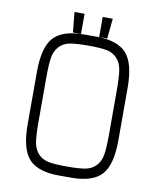

<svg xmlns="http://www.w3.org/2000/svg" viewBox="-88 -869 776 938"><g transform="rotate(10 300.0 -400.0)"><path d="M215 -700H255V-800H205ZM345 -700H385L395 -800H345ZM270 -700Q164 -700 119.5 -651Q75 -602 75 -480V-350H125V-460Q125 -525 130.5 -559.5Q136 -594 156.5 -616Q177 -638 208.5 -644Q240 -650 300 -650V-700ZM270 0H300V-50Q240 -50 208.5 -56Q177 -62 156.5 -84Q136 -106 130.5 -140.5Q125 -175 125 -240V-350H75V-220Q75 -98 119.5 -49Q164 0 270 0ZM330 -700H300V-650Q360 -650 391.5 -644Q423 -638 443.5 -616Q464 -594 469.5 -559.5Q475 -525 475 -460V-350H525V-480Q525 -602 480.5 -651Q436 -700 330 -700ZM330 0Q436 0 480.5 -49Q525 -98 525 -220V-350H475V-240Q475 -175 469.5 -140.5Q464 -106 443.5 -84Q423 -62 391.5 -56Q360 -50 300 -50V0Z"/></g></svg>

Font: Millimetre
Style: Light
Weight: 200
Designer: Jérémy Landes
Version: Version 1.0